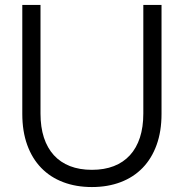

<svg xmlns="http://www.w3.org/2000/svg" viewBox="-20 -740 742 775"><path d="M351 15Q287 15 235 -4.8Q183 -24.5 146.2 -62.5Q109.5 -100.5 89.8 -155.2Q70 -210 70 -280V-720H143.5V-281.5Q143.5 -227 157.2 -184.8Q171 -142.5 197.5 -113.5Q224 -84.5 262.5 -69.5Q301 -54.5 351 -54.5Q401 -54.5 439.5 -69.5Q478 -84.5 504.5 -113.5Q531 -142.5 544.8 -184.8Q558.5 -227 558.5 -281.5V-720H632V-280Q632 -210 612.2 -155.2Q592.5 -100.5 555.8 -62.5Q519 -24.5 467 -4.8Q415 15 351 15Z"/></svg>

Font: Vela Sans
Style: Regular
Weight: 400
Designer: Principal design: Mikhail Sharanda - project Manrope.
Design modification: Ravid Balaliev
Foundry: Mikhail Sharanda
Version: Version 1.001